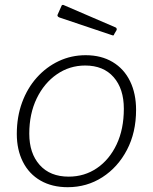

<svg xmlns="http://www.w3.org/2000/svg" viewBox="-20 -770 638 800"><path d="M262 10Q197 10 149 -17.5Q101 -45 75.5 -95.5Q50 -146 50 -212Q50 -283 72 -343Q94 -403 133.5 -447Q173 -491 225 -515.5Q277 -540 337 -540Q402 -540 449.5 -511.5Q497 -483 522 -431.5Q547 -380 547 -312Q547 -218 509 -145.5Q471 -73 406.5 -31.5Q342 10 262 10ZM266 -34Q332 -34 384 -69.5Q436 -105 466 -168.5Q496 -232 496 -317Q496 -400 453.5 -448.5Q411 -497 335 -497Q270 -497 217 -460.5Q164 -424 133 -360Q102 -296 102 -213Q102 -131 145.5 -82.5Q189 -34 266 -34ZM237 -747Q238 -749 240.5 -749.5Q243 -750 245 -749L461 -656Q464 -655 465.5 -652Q467 -649 466 -645L456 -628Q455 -623 452.5 -622.5Q450 -622 445 -624L228 -697Q222 -699 220 -703Q218 -707 221 -711Z"/></svg>

Font: Libre Franklin Thin ExtraLight
Style: Italic
Weight: 250
Italic angle: -8°
Version: Version 3.000